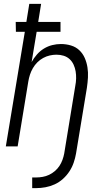

<svg xmlns="http://www.w3.org/2000/svg" viewBox="-20 -755 540 990"><path d="M146 215V160H167Q183 160 200 157Q217 154 233 146.5Q249 139 263 127Q277 115 286.5 100.5Q296 86 302 69.5Q308 53 311 37L368 -311Q372 -331 372.5 -350Q373 -369 370 -387Q367 -405 359.5 -421.5Q352 -438 339 -450Q326 -462 308.5 -467.5Q291 -473 271 -473Q254 -473 236.5 -469Q219 -465 202.5 -456Q186 -447 172.5 -433.5Q159 -420 149.5 -403.5Q140 -387 134.5 -370Q129 -353 126 -335L71 0H10L108 -591H62L61 -642H116L131 -735H192L177 -642H292V-591H169L143 -435Q154 -455 170 -473.5Q186 -492 206.5 -504.5Q227 -517 249.5 -522.5Q272 -528 294 -528Q321 -528 346 -520.5Q371 -513 389 -496Q407 -479 417 -456Q427 -433 431 -407.5Q435 -382 433.5 -355.5Q432 -329 428 -302L372 37Q368 60 360 83.5Q352 107 338 128.5Q324 150 304.5 167.5Q285 185 262 195.5Q239 206 214.5 210.5Q190 215 167 215Z"/></svg>

Font: Iosevka Light
Style: Italic
Weight: 300
Italic angle: -9°
Monospace: yes
Designer: Belleve Invis
Foundry: Belleve Invis
Version: Version 32.5.0; ttfautohint (v1.8.4)